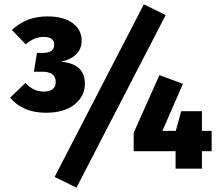

<svg xmlns="http://www.w3.org/2000/svg" viewBox="-20 -781 1020 889"><path d="M646 -761 747 -711 334 88 233 38ZM373 -393Q373 -336 325.5 -297.5Q278 -259 192 -259Q85 -259 27 -329L98 -397Q134 -357 182 -357Q238 -357 238 -401Q238 -449 176 -449H137L151 -536H179Q231 -536 231 -574Q231 -610 182 -610Q138 -610 99 -576L35 -642Q101 -705 199 -705Q275 -705 316.5 -674Q358 -643 358 -593Q358 -518 263 -495Q373 -486 373 -393ZM960 -175V-81H915V0H793V-81H599V-166L718 -433L827 -393L732 -175H794L819 -266H915V-175Z"/></svg>

Font: FiraGO ExtraBold
Style: Regular
Weight: 800
Designer: bBox Type
Foundry: bBox Type GmbH
Version: Version 1.001;PS 001.001;hotconv 1.0.88;makeotf.lib2.5.64775